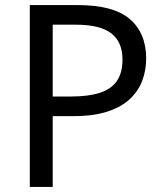

<svg xmlns="http://www.w3.org/2000/svg" viewBox="-20 -734 645 754"><path d="M286 -714Q426 -714 490 -659Q554 -604 554 -504Q554 -460 539.5 -419.5Q525 -379 492 -347Q459 -315 404 -296.5Q349 -278 269 -278H187V0H97V-714ZM278 -637H187V-355H259Q327 -355 372 -369.5Q417 -384 439 -416Q461 -448 461 -500Q461 -569 417 -603Q373 -637 278 -637Z"/></svg>

Font: hexltamil05
Style: Book
Weight: 400
Designer: Jelle Bosma - Monotype Design Team
Foundry: Monotype Imaging Inc.
Version: Version 2.003